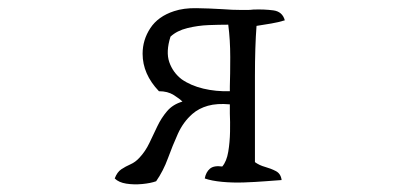

<svg xmlns="http://www.w3.org/2000/svg" viewBox="-20 -493 1040 482"><path d="M695 -442Q679 -437 661 -434Q643 -431 624 -428Q620 -376 620 -302Q620 -228 620 -155Q620 -137 620 -120Q620 -103 620 -86Q631 -78 645.5 -74Q660 -70 672.5 -63.5Q685 -57 687 -41Q672 -40 646.5 -38Q621 -36 592.5 -35Q564 -34 537.5 -36.5Q511 -39 494 -45Q497 -61 507 -69.5Q517 -78 538 -75Q549 -88 553 -112Q557 -136 557.5 -162Q558 -188 557 -208Q557 -215 557 -221Q557 -227 557 -231Q525 -234 502 -227.5Q479 -221 463 -207Q440 -187 426.5 -157Q413 -127 401.5 -95.5Q390 -64 372 -38Q358 -33 337 -31Q316 -29 297 -32Q278 -35 268 -45Q274 -61 284.5 -68Q295 -75 307.5 -80.5Q320 -86 330 -97Q345 -113 355 -134Q365 -155 375 -176Q385 -197 399.5 -214Q414 -231 438 -238Q431 -245 416 -254.5Q401 -264 379 -264Q338 -307 338 -358Q338 -393 357.5 -422.5Q377 -452 417 -465Q441 -473 473 -472.5Q505 -472 538 -470Q551 -469 563 -468.5Q575 -468 587 -468Q594 -468 601 -468Q608 -468 616 -469Q643 -470 666 -467Q689 -464 695 -442ZM557 -264Q557 -268 557 -276Q558 -306 558 -349.5Q558 -393 553 -431Q552 -431 550 -431Q531 -431 504 -430Q477 -429 450.5 -422.5Q424 -416 408 -401Q396 -363 405 -337Q414 -311 436 -294Q459 -278 490.5 -270.5Q522 -263 557 -264Z"/></svg>

Font: Yuji Boku
Style: Regular
Weight: 400
Designer: Kataoka Yuji
Foundry: Kinuta Font Factory
Version: Version 3.002